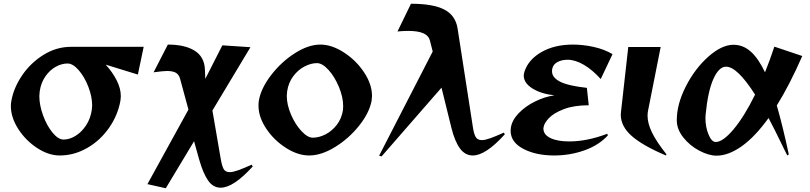

<svg xmlns="http://www.w3.org/2000/svg" viewBox="-20 -818 4322 1025"><path d="M38 -252Q38 -268 41 -281Q53 -349 98 -415.5Q143 -482 212 -525Q281 -568 359 -568H747L716 -420L544 -473Q580 -434 602.5 -390Q625 -346 625 -304Q625 -297 623 -281Q609 -202 561.5 -134.5Q514 -67 444.5 -27.5Q375 12 299 12Q239 12 178 -28Q117 -68 77.5 -129.5Q38 -191 38 -252ZM319 -73Q351 -73 383 -92.5Q415 -112 439 -148Q463 -184 470 -231Q472 -247 472 -255Q472 -302 451.5 -355Q431 -408 400 -443.5Q369 -479 341 -479Q309 -479 277.5 -461.5Q246 -444 222.5 -410.5Q199 -377 192 -331Q190 -315 190 -305Q190 -257 210 -202Q230 -147 260.5 -110Q291 -73 319 -73Z M767 165 986 -233 941 -399Q935 -420 919 -429.5Q903 -439 871 -439Q851 -439 800 -432L876 -580Q967 -580 1019 -547.5Q1071 -515 1074 -447L1076 -397L1167 -576L1317 -566L1114 -228L1157 22Q1164 66 1173.5 83.5Q1183 101 1206 101Q1223 101 1250 91.5Q1277 82 1324 61L1329 71Q1226 184 1158 184Q1118 184 1091.5 146.5Q1065 109 1044 36L1016 -64L865 187Z M1360 -254Q1360 -272 1362 -281Q1373 -346 1427 -416.5Q1481 -487 1553.5 -533.5Q1626 -580 1690 -580Q1751 -580 1816 -538Q1881 -496 1923.5 -432Q1966 -368 1966 -306Q1966 -297 1964 -281Q1952 -216 1897.5 -147.5Q1843 -79 1769.5 -33.5Q1696 12 1630 12Q1570 12 1506.5 -28.5Q1443 -69 1401.5 -131Q1360 -193 1360 -254ZM1650 -83Q1683 -83 1717.5 -100.5Q1752 -118 1778 -151.5Q1804 -185 1811 -231Q1812 -238 1812 -252Q1812 -299 1789.5 -353.5Q1767 -408 1734 -444.5Q1701 -481 1672 -481Q1640 -481 1605.5 -463Q1571 -445 1545.5 -411Q1520 -377 1513 -331Q1511 -315 1511 -307Q1511 -259 1533.5 -206.5Q1556 -154 1589 -118.5Q1622 -83 1650 -83Z M2004 13 2290 -543 2275 -602Q2269 -627 2241 -640Q2213 -653 2158 -653Q2134 -653 2102 -650L2174 -798Q2292 -798 2352 -767Q2412 -736 2423 -665L2503 -149Q2509 -105 2519 -87.5Q2529 -70 2552 -70Q2569 -70 2596 -79.5Q2623 -89 2670 -110L2675 -101Q2573 12 2504 12Q2463 12 2435.5 -25.5Q2408 -63 2390 -135L2337 -350L2017 17Z M2706 -120Q2706 -130 2707 -135Q2713 -176 2749 -213.5Q2785 -251 2837 -276.5Q2889 -302 2940 -309Q2868 -317 2822 -346Q2776 -375 2776 -415Q2776 -422 2780 -436Q2801 -500 2870.5 -540Q2940 -580 3039 -580Q3093 -580 3149.5 -567.5Q3206 -555 3250 -529L3187 -396Q3143 -445 3097 -472Q3051 -499 3010 -499Q2980 -499 2957.5 -487.5Q2935 -476 2929 -454Q2927 -448 2927 -437Q2927 -404 2970 -382Q3013 -360 3113 -349L3123 -256Q3044 -256 2990.5 -235.5Q2937 -215 2911 -188Q2885 -161 2882 -139L2881 -132Q2881 -99 2918.5 -81Q2956 -63 3018 -63Q3115 -63 3222 -104L3225 -95Q3176 -42 3099 -15Q3022 12 2939 12Q2841 12 2773.5 -23.5Q2706 -59 2706 -120Z M3294 -206 3295 -219 3334 -567H3507L3440 -229Q3437 -216 3437 -200Q3437 -159 3461 -110Q3485 -61 3538 6L3535 12Q3410 -41 3352 -92.5Q3294 -144 3294 -206Z M3593 -176Q3593 -262 3641.5 -357Q3690 -452 3761.5 -515.5Q3833 -579 3896 -579Q3947 -579 3988 -542.5Q4029 -506 4064 -432Q4091 -499 4114 -569L4263 -519Q4194 -362 4127 -255Q4158 -148 4191 6L4183 12L4165 -24Q4116 -126 4083 -188Q4011 -88 3940 -37.5Q3869 13 3805 13Q3764 13 3713.5 -13.5Q3663 -40 3628 -84Q3593 -128 3593 -176ZM3801 -60Q3839 -60 3896 -127.5Q3953 -195 4011 -313Q3916 -462 3856 -462Q3818 -462 3788.5 -396.5Q3759 -331 3747 -206Q3746 -200 3746 -187Q3746 -140 3762.5 -100Q3779 -60 3801 -60Z"/></svg>

Font: Tiejili SC
Style: Regular
Weight: 400
Designer: Buernia
Foundry: Ershou Xiaoxi Press
Version: Version 1.100